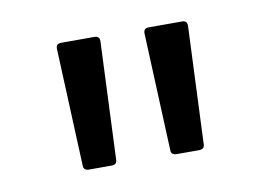

<svg xmlns="http://www.w3.org/2000/svg" viewBox="-40 -789 469 339"><g transform="rotate(-10 194.5 -619.5)"><path d="M136 -505H96Q86 -505 86 -514L77 -725Q77 -734 86 -734H146Q155 -734 155 -725L146 -514Q146 -505 136 -505ZM293 -505H253Q243 -505 243 -514L234 -725Q234 -734 243 -734H303Q312 -734 312 -725L303 -514Q303 -505 293 -505Z"/></g></svg>

Font: YamahaIndonesia935. App
Style: Regular
Weight: 400
Designer: Dalton Maag Ltd
Foundry: Dalton Maag Ltd
Version: Version 1.002; January 01, 2024; Regular/Italic